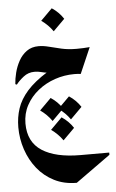

<svg xmlns="http://www.w3.org/2000/svg" viewBox="-59 -574 578 958"><g transform="rotate(-5 230.0 -95.0)"><path d="M286.1 344.7Q223.1 344.7 173.6 319.6Q124 294.4 89.8 251.7Q55.7 209 37.6 155Q19.5 101.1 19.5 43.5Q19.5 -6.3 34.2 -50.5Q48.8 -94.7 85.4 -136.2Q122.1 -177.7 188 -218.8L189 -215.3Q174.3 -216.8 157.7 -221.2Q141.1 -225.6 124 -225.6Q92.3 -225.6 68.4 -206.5Q44.4 -187.5 30.8 -169.4L23.4 -172.4Q24.9 -198.7 32.7 -229.5Q40.5 -260.3 55.7 -287.8Q70.8 -315.4 95.5 -333.3Q120.1 -351.1 155.3 -351.1Q179.2 -351.1 207 -343.8Q234.9 -336.4 268.3 -328.9Q301.8 -321.3 343.3 -321.3Q376.5 -321.3 409.2 -324.2L353 -194.8Q338.9 -196.8 320.8 -196.8Q270.5 -196.8 223.4 -180.7Q176.3 -164.6 138.7 -134.5Q101.1 -104.5 78.9 -63.2Q56.6 -22 56.6 27.8Q56.6 120.6 124.5 164.6Q192.4 208.5 317.4 208.5H460.4V219.7ZM237.3 -533.7Q272.5 -510.7 294.9 -476.1L237.3 -418.5Q214.4 -451.7 179.7 -476.1ZM238.8 12.7Q273.9 35.6 296.4 70.3L238.8 127.9Q215.8 94.7 181.2 70.3ZM192.9 -88.4Q228 -65.4 250.5 -30.8L192.9 26.9Q169.9 -6.3 135.3 -30.8ZM284.7 -88.4Q319.8 -65.4 342.3 -30.8L284.7 26.9Q261.7 -6.3 227.1 -30.8Z"/></g></svg>

Font: Lateef ExtraBold
Style: Regular
Weight: 800
Designer: SIL International
Foundry: SIL International
Version: Version 4.200